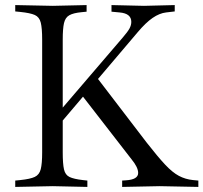

<svg xmlns="http://www.w3.org/2000/svg" viewBox="-20 -733 801 756"><path d="M219 -249V-300L464 -586Q483 -608 490 -621Q497 -634 497 -647Q497 -680 451 -684L419 -687V-713L547 -710L668 -713V-688L634 -684Q608 -681 581 -662.5Q554 -644 522 -606ZM40 3V-22L60 -24Q99 -28 117 -36.5Q135 -45 140.5 -67Q146 -89 146 -133V-577Q146 -622 140.5 -644Q135 -666 117 -674Q99 -682 60 -686L40 -688V-713L188 -710L321 -713V-687L301 -685Q269 -682 253 -673Q237 -664 232 -642Q227 -620 227 -577V-133Q227 -88 232 -66Q237 -44 254 -36Q271 -28 306 -24L324 -22V3L188 0ZM461 3V-22L476 -23Q524 -26 524 -52Q524 -63 517.5 -76.5Q511 -90 497 -107L297 -365L356 -435L558 -171Q601 -116 630 -85Q659 -54 684.5 -40.5Q710 -27 740 -24L761 -22V3L609 0Z"/></svg>

Font: Baskervville
Style: Regular
Weight: 400
Designer: Alexis Faudot, Rémi Forte, Morgane Pierson, Rafael Ribas, Tanguy Vanlaeys, Rosalie Wagner, Thomas Huot-Marchand
Foundry: ANRT
Version: Version 1.100